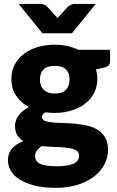

<svg xmlns="http://www.w3.org/2000/svg" viewBox="-20 -748 576 947"><path d="M19 0ZM250 -527.5Q283 -527.5 312.2 -521Q341.5 -514.5 366.5 -502.5H523V-446Q523 -433 515.8 -425.5Q508.5 -418 491 -414L453 -405.5Q460 -383 460 -359Q460 -320 443.8 -289Q427.5 -258 399.2 -236.2Q371 -214.5 332.5 -202.8Q294 -191 250 -191Q225.5 -191 204 -194Q187 -184 187 -171Q187 -158 201 -152.2Q215 -146.5 238 -144.2Q261 -142 290.2 -141.2Q319.5 -140.5 350 -137.8Q380.5 -135 409.8 -128.5Q439 -122 462 -107.5Q485 -93 499 -68.8Q513 -44.5 513 -7Q513 28 496 61.5Q479 95 446 121Q413 147 365 162.8Q317 178.5 255 178.5Q194 178.5 149.8 167Q105.5 155.5 76.2 136.8Q47 118 33 93.5Q19 69 19 42.5Q19 8 39 -15Q59 -38 95 -52Q76 -63.5 65 -81.5Q54 -99.5 54 -128Q54 -139.5 58 -152.2Q62 -165 70.5 -177Q79 -189 92 -200Q105 -211 123 -219.5Q82.5 -241 59.2 -276.5Q36 -312 36 -359Q36 -398 52.5 -429.2Q69 -460.5 97.8 -482.2Q126.5 -504 165.5 -515.8Q204.5 -527.5 250 -527.5ZM370 19Q370 0.5 353.5 -7.8Q337 -16 310.5 -19.2Q284 -22.5 251 -23.2Q218 -24 185.5 -27.5Q171 -17.5 162 -5.2Q153 7 153 22.5Q153 33.5 157.8 42.5Q162.5 51.5 174.5 58Q186.5 64.5 206.8 68.2Q227 72 258 72Q291.5 72 313 68Q334.5 64 347.2 57Q360 50 365 40.2Q370 30.5 370 19ZM250 -286.5Q288.5 -286.5 305.8 -305.8Q323 -325 323 -355.5Q323 -387 305.8 -405Q288.5 -423 250 -423Q211.5 -423 194.2 -405Q177 -387 177 -355.5Q177 -340.5 181.2 -328Q185.5 -315.5 194.5 -306.2Q203.5 -297 217.2 -291.8Q231 -286.5 250 -286.5ZM72 -728.5H179Q188 -728.5 196.2 -725.8Q204.5 -723 209 -719L251 -673.5L264 -658.5Q269.5 -666 277 -673.5L319 -719Q323.5 -722 331.8 -725.2Q340 -728.5 349 -728.5H452L335 -584H189Z"/></svg>

Font: Lato Black
Style: Regular
Weight: 900
Designer: Lukasz Dziedzic
Foundry: tyPoland Lukasz Dziedzic
Version: Version 2.007; 2014-02-27